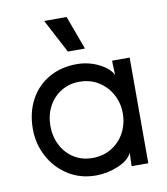

<svg xmlns="http://www.w3.org/2000/svg" viewBox="-80 -760 730 841"><g transform="rotate(-10 285.0 -340.0)"><path d="M442 -235Q442 -281 421 -319.5Q400 -358 363 -381Q326 -404 278 -404Q232 -404 196 -381.5Q160 -359 140 -320.5Q120 -282 120 -235Q120 -188 140 -149Q160 -110 196 -87.5Q232 -65 278 -65Q326 -65 363.5 -88Q401 -111 421.5 -150Q442 -189 442 -235ZM438 -406 436 -458V-470H514V0H440V-8L442 -60Q428 -28 379.5 -7.5Q331 13 280 13Q211 13 157 -21Q103 -55 72.5 -112Q42 -169 42 -235Q42 -308 72 -364Q102 -420 156 -451Q210 -482 280 -482Q332 -482 377.5 -459.5Q423 -437 438 -406ZM328 -543H252L173 -693H273Z"/></g></svg>

Font: Kreadon
Style: Regular
Weight: 400
Designer: kohakuno
Foundry: StudioGnu
Version: Version 1.000;Glyphs 3.1.2 (3151)